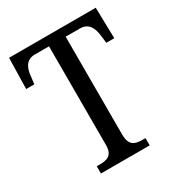

<svg xmlns="http://www.w3.org/2000/svg" viewBox="-170 -826 871 938"><g transform="rotate(-30 265.0 -357.0)"><path d="M126 0H401V-41H383C343 -41 311 -50 311 -113V-665H391C442 -665 458 -626 463 -582L468 -540H513L509 -714H20L16 -540H62L67 -582C71 -626 87 -665 137 -665H217V-108C217 -49 183 -41 144 -41H126Z"/></g></svg>

Font: Noto Serif Ethiopic Cn
Style: Regular
Weight: 400
Width: 3
Designer: Monotype Design Team
Foundry: Monotype Imaging Inc.
Version: Version 2.102